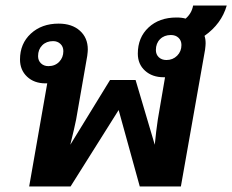

<svg xmlns="http://www.w3.org/2000/svg" viewBox="-20 -671 836 691"><path d="M716 -542Q720 -531 720 -515Q720 -508 718 -492L631 0H483L407 -275L234 0H85L150 -371H144Q103 -371 77.5 -395Q52 -419 52 -457Q52 -514 91 -550Q130 -586 191 -586Q239 -586 267.5 -560.5Q296 -535 296 -493Q296 -486 294 -470L254 -241Q249 -215 233 -150L376 -383H468L537 -150Q542 -201 548 -241L574 -393H569Q528 -393 502 -416.5Q476 -440 476 -478Q476 -536 514.5 -572Q553 -608 615 -608Q635 -608 648 -604Q670 -623 675 -651H796Q777 -585 716 -542ZM633 -509Q633 -525 622.5 -535Q612 -545 595 -545Q571 -545 556 -530Q541 -515 541 -491Q541 -475 551.5 -465Q562 -455 579 -455Q602 -455 617.5 -470.5Q633 -486 633 -509ZM208 -487Q208 -503 197.5 -513Q187 -523 171 -523Q147 -523 132 -508Q117 -493 117 -469Q117 -453 127.5 -443Q138 -433 154 -433Q178 -433 193 -448.5Q208 -464 208 -487Z"/></svg>

Font: Sarabun
Style: Bold Italic
Weight: 700
Italic angle: -10°
Designer: Suppakit Chalermlarp | Katatrad Co.,Ltd.
Foundry: Cadson Demak Co.,Ltd.
Version: Version 1.000; ttfautohint (v1.6)